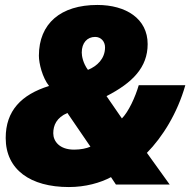

<svg xmlns="http://www.w3.org/2000/svg" viewBox="-20 -745 774 775"><path d="M258 10C325 10 385 -7 428 -30L448 0H665L573 -128C636 -192 696 -288 728 -401H540C526 -353 499 -294 472 -267L410 -357C515 -411 576 -473 576 -567C576 -670 488 -725 373 -725C225 -725 137 -650 137 -520C137 -489 151 -432 178 -398C66 -363 3 -298 3 -188C3 -60 103 10 258 10ZM335 -463C315 -490 310 -519 310 -533C310 -572 332 -596 364 -596C388 -596 404 -577 404 -554C404 -508 372 -478 335 -463ZM279 -141C220 -141 195 -175 195 -207C195 -239 208 -270 252 -289L345 -153C329 -146 306 -141 279 -141Z"/></svg>

Font: Noto Sans UI Black
Style: Italic
Weight: 900
Italic angle: -372°
Designer: Monotype Design Team
Foundry: Monotype Imaging Inc.
Version: Version 1.901